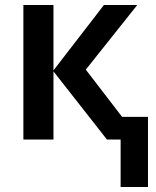

<svg xmlns="http://www.w3.org/2000/svg" viewBox="-20 -561 629 772"><path d="M465 191V0H410L195 -274V0H74V-541H195V-278L398 -541H532L325 -281L471 -91H575V191Z"/></svg>

Font: Noto Sans Display Medium
Style: Regular
Weight: 500
Designer: Monotype Design Team
Foundry: Monotype Imaging Inc.
Version: Version 1.900